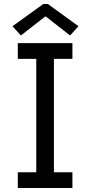

<svg xmlns="http://www.w3.org/2000/svg" viewBox="-20 -934 448 954"><path d="M68.4 -78.1H160.2V-641.6H68.4V-719.7H339.8V-641.6H248V-78.1H339.8V0H68.4ZM42 -803.7 195.3 -914.1H217.8L370.1 -803.7L328.1 -757.8L208 -851.6H204.1L84 -757.8Z"/></svg>

Font: Reddit Sans Fudge
Style: Regular
Weight: 400
Designer: Stephen Hutchings
Foundry: Reddit
Version: Version 1.011